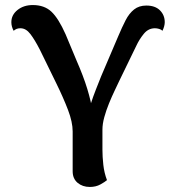

<svg xmlns="http://www.w3.org/2000/svg" viewBox="-20 -727 688 761"><path d="M336 14Q307 14 287.5 -2.5Q268 -19 268 -48V-206Q268 -243 249.5 -291.5Q231 -340 203 -397L138 -530Q118 -569 100.5 -592Q83 -615 61 -615Q52 -615 46 -612.5Q40 -610 34 -605Q25 -622 25 -639Q25 -668 49.5 -687.5Q74 -707 110 -707Q156 -707 184 -680.5Q212 -654 240 -591L283 -488Q311 -424 326 -374.5Q341 -325 346.5 -287Q352 -249 352 -222L319 -221Q319 -239 325 -263.5Q331 -288 340 -316Q349 -344 360 -372Q371 -400 381 -425L448 -582Q464 -620 478 -647Q492 -674 511.5 -689.5Q531 -705 560 -705Q595 -705 614 -686Q633 -667 633 -639Q633 -624 624 -605Q619 -610 610.5 -612.5Q602 -615 594 -615Q568 -615 550 -593Q532 -571 520 -545L453 -407Q446 -392 434.5 -368Q423 -344 412 -317Q401 -290 393.5 -263Q386 -236 386 -213V-134Q386 -106 389.5 -74Q393 -42 404 -13Q396 -6 378 4Q360 14 336 14Z"/></svg>

Font: Arima Thin SemiBold
Style: Regular
Weight: 600
Version: Version 1.100